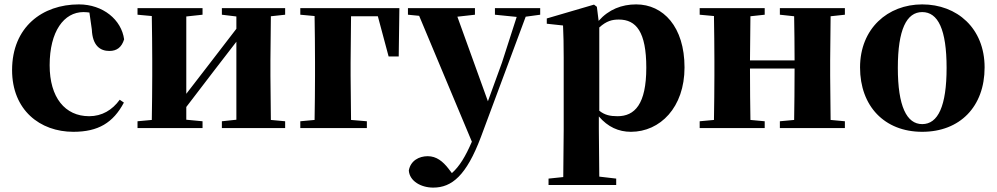

<svg xmlns="http://www.w3.org/2000/svg" viewBox="-20 -583 4537 874"><path d="M314 17C427 17 495 -24 544 -116L525 -129C491 -82 444 -54 386 -54C276 -54 206 -139 206 -286C206 -440 271 -528 360 -528C369 -528 378 -527 387 -526L398 -449C401 -375 436 -351 478 -351C512 -351 534 -368 545 -404C533 -493 449 -563 339 -563C173 -563 35 -460 35 -264C35 -82 162 17 314 17Z M990 -516 1056 -508V-452L923 -279L828 -156V-508L902 -516V-546H606V-516L671 -510C672 -451 673 -364 673 -308V-238C673 -182 672 -95 671 -37L606 -31V0H902V-31L828 -38V-96L955 -262L1056 -393V-38L990 -31V0H1278V-31L1213 -37L1211 -238V-308L1213 -509L1278 -516V-546H990Z M1347 -516 1412 -510C1413 -451 1414 -363 1414 -299V-238C1414 -182 1413 -95 1412 -37L1347 -31V0H1650V-31L1578 -37L1576 -238V-299L1578 -509H1700L1749 -326H1795L1798 -546H1347Z M2233 -516 2332 -506 2265 -298 2201 -122 2062 -507 2142 -516V-546H1837V-516L1888 -511L2128 62C2099 129 2072 174 2037 205L2021 184C1996 152 1967 128 1927 128C1888 128 1849 148 1841 193C1844 241 1896 271 1952 271C2037 271 2103 216 2169 41L2373 -507L2439 -516V-546H2233Z M2852 17C2985 17 3096 -94 3096 -276C3096 -461 2999 -563 2876 -563C2810 -563 2751 -540 2705 -488L2697 -552L2684 -562L2469 -499V-475L2543 -467C2545 -419 2546 -385 2546 -320V7L2544 223L2477 230V259H2785V230L2708 221L2706 6V-53C2747 -5 2796 17 2852 17ZM2708 -458C2741 -488 2767 -494 2797 -494C2876 -494 2922 -438 2922 -275C2922 -108 2869 -54 2791 -54C2758 -54 2733 -59 2708 -79Z M3530 -516 3595 -509C3596 -454 3597 -371 3597 -308H3394L3396 -509L3461 -516V-546H3165V-516L3230 -510C3231 -451 3232 -364 3232 -308V-238C3232 -182 3231 -95 3230 -37L3165 -31V0H3461V-31L3396 -37C3395 -95 3394 -186 3394 -271H3597C3597 -186 3596 -95 3595 -37L3530 -31V0H3826V-31L3761 -37L3759 -238V-308L3761 -509L3826 -516V-546H3530Z M4178 17C4349 17 4462 -97 4462 -276C4462 -455 4336 -563 4178 -563C4021 -563 3895 -453 3895 -276C3895 -100 4006 17 4178 17ZM4178 -18C4107 -18 4067 -100 4067 -274C4067 -449 4107 -528 4178 -528C4250 -528 4289 -449 4289 -274C4289 -100 4250 -18 4178 -18Z"/></svg>

Font: Noto Serif CJK HK Black
Style: Regular
Weight: 900
Designer: Ryoko NISHIZUKA 西塚涼子 (kana & ideographs); Frank Grießhammer (Latin, Greek & Cyrillic); Wenlong ZHANG 张文龙 (bopomofo); San
Foundry: Adobe
Version: Version 2.001;hotconv 1.1.0;makeotfexe 2.6.0